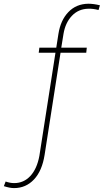

<svg xmlns="http://www.w3.org/2000/svg" viewBox="-141 -780 547 1014"><path d="M314.5 -501.5H178.7L94.7 37.1Q81.5 122.1 38.6 167.7Q-4.4 213.4 -66.9 213.4Q-88.9 213.4 -120.6 203.1L-111.3 178.7Q-87.4 187 -66.4 187Q-15.6 187 19.3 149.4Q54.2 111.8 66.9 43.5L151.9 -501.5H63.5L66.9 -528.3H156.2L167.5 -600.6Q178.7 -672.9 220 -716.1Q261.2 -759.3 325.2 -760.3Q353.5 -760.3 386.7 -752L379.4 -727.1Q349.6 -734.9 325.2 -733.9Q273.4 -732.9 238.8 -696.5Q204.1 -660.2 194.3 -600.6L182.6 -528.3H317.4Z"/></svg>

Font: Roboto Thin
Style: Italic
Weight: 250
Italic angle: -12°
Designer: Google
Version: Version 2.134; 2016